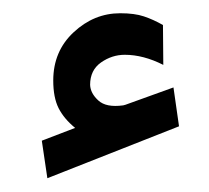

<svg xmlns="http://www.w3.org/2000/svg" viewBox="-20 -805 312 287"><path d="M92.3 -613.8Q75.7 -627.4 67.6 -643.3Q59.6 -659.2 59.6 -684.6Q59.6 -728.5 90.1 -756.8Q120.6 -785.2 159.7 -785.2Q181.2 -785.2 195.1 -780.5Q209 -775.9 223.6 -767.6L224.1 -708Q194.3 -723.1 166.5 -723.1Q147.5 -723.1 131.1 -711.7Q114.7 -700.2 114.7 -678.2Q115.2 -665.5 127 -654.8Q138.7 -644 164.1 -647.5Q164.6 -647.5 167.5 -648.4L239.3 -674.3L247.6 -616.2L50.8 -538.6L42.5 -594.7Z"/></svg>

Font: Vazirmatn UI NL Black
Style: Regular
Weight: 900
Designer: Saber Rastikerdar
Foundry: Saber Rastikerdar
Version: Version 33.003